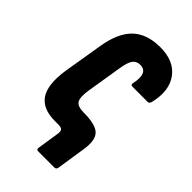

<svg xmlns="http://www.w3.org/2000/svg" viewBox="-199 -563 757 757"><g transform="rotate(45 179.5 -184.5)"><path d="M172 131Q162 131 164 119L177 34Q181 14 176 7Q171 0 155 0H135Q66 0 38.5 -41.5Q11 -83 25 -173L52 -336Q66 -421 107.5 -460.5Q149 -500 223 -500Q300 -500 335.5 -451.5Q371 -403 352 -324Q349 -312 340 -312H257Q244 -312 247 -324Q262 -395 216 -395Q196 -395 185 -380.5Q174 -366 168 -328L144 -180Q137 -135 147.5 -119.5Q158 -104 192 -104Q260 -104 281.5 -80.5Q303 -57 293 1L275 119Q273 131 263 131Z"/></g></svg>

Font: Sofia Sans Extra Condensed ExtraBold
Style: Italic
Weight: 800
Italic angle: -9°
Designer: Botio Nikoltchev, Ani Petrova
Foundry: lettersoup
Version: Version 4.101; ttfautohint (v1.8.4.7-5d5b)